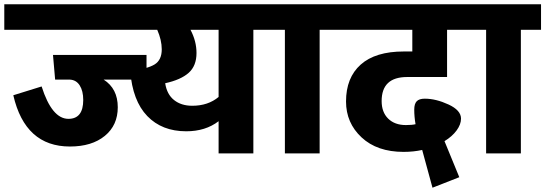

<svg xmlns="http://www.w3.org/2000/svg" viewBox="-40 -715 2542 895"><path d="M543 -695V-576H-20V-695ZM643 -459V-344H443Q509 -302 509 -215Q509 -131 448.5 -81.5Q388 -32 286 -32Q77 -32 22 -271L154 -312Q202 -161 279 -161Q348 -161 348 -249Q348 -291 331.5 -317Q315 -343 284 -344H217L207 -459Z M1235 -695V-576H1141V0H979V-150Q918 -103 828 -103Q715 -103 646.5 -174Q578 -245 567 -384Q647 -394 680.5 -414.5Q714 -435 714 -485Q714 -528 693 -576H508V-695ZM979 -263V-576H848Q876 -523 876 -468Q876 -408 839.5 -375.5Q803 -343 730 -327Q738 -275 771.5 -248.5Q805 -222 856 -222Q930 -222 979 -263Z M1544 -695V-576H1450V0H1288V-576H1195V-695Z M1858 -356Q1739 -356 1739 -244Q1739 -192 1769.5 -162Q1800 -132 1852 -132Q1880 -132 1897 -136Q1891 -171 1891 -204Q1891 -231 1902.5 -243Q1914 -255 1940 -255Q1992 -255 2050.5 -228Q2109 -201 2109 -162Q2109 -135 2088.5 -107Q2068 -79 2032 -57L2101 111L1976 160L1928 -16Q1888 -7 1841 -7Q1718 -7 1645.5 -74.5Q1573 -142 1573 -242Q1573 -353 1641.5 -414Q1710 -475 1842 -475H1882V-576H1504V-695H2173V-576H2044V-356Z M2482 -695V-576H2388V0H2226V-576H2133V-695Z"/></svg>

Font: FiraGO ExtraBold
Style: Regular
Weight: 800
Designer: bBox Type
Foundry: bBox Type GmbH
Version: Version 1.001;PS 001.001;hotconv 1.0.88;makeotf.lib2.5.64775